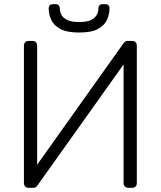

<svg xmlns="http://www.w3.org/2000/svg" viewBox="-20 -895 766 915"><path d="M116 0Q106 0 100 -6.5Q94 -13 94 -23V-677Q94 -688 100.5 -694Q107 -700 117 -700H135Q145 -700 151 -694Q157 -688 157 -677V-110L568 -688Q570 -690 574.5 -695Q579 -700 589 -700H610Q620 -700 626 -694Q632 -688 632 -677V-22Q632 -12 626 -6Q620 0 610 0H592Q582 0 575.5 -6Q569 -12 569 -22V-588L159 -12Q158 -10 153 -5Q148 0 138 0ZM357 -740Q299 -740 267.5 -757Q236 -774 224 -801Q212 -828 212 -856Q212 -864 217 -869.5Q222 -875 231 -875H246Q255 -875 260 -869.5Q265 -864 265 -856Q265 -840 272.5 -825Q280 -810 300 -800Q320 -790 357 -790Q395 -790 414.5 -800Q434 -810 441.5 -825Q449 -840 449 -856Q449 -864 454 -869.5Q459 -875 468 -875H483Q492 -875 497 -869.5Q502 -864 502 -856Q502 -828 490 -801Q478 -774 447 -757Q416 -740 357 -740Z"/></svg>

Font: Rubik Light Light
Style: Regular
Weight: 300
Version: Version 2.101